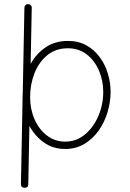

<svg xmlns="http://www.w3.org/2000/svg" viewBox="-20 -702 622 918"><path d="M304.7 -506.3Q355 -506.3 393.1 -485.1Q431.2 -463.9 457 -428.5Q482.9 -393.1 495.8 -349.9Q508.8 -306.6 508.8 -262.7Q508.8 -213.9 494.1 -165.3Q479.5 -116.7 451.4 -77.1Q423.3 -37.6 383.1 -13.7Q342.8 10.3 291.5 10.3Q233.4 10.3 189.9 -20.8Q146.5 -51.8 120.6 -100.1L115.2 178.2Q115.2 195.8 97.7 195.8Q80.1 195.8 80.1 178.2L87.9 -227.1Q87.9 -231.9 87.9 -237.3Q87.9 -250 88.9 -262.2L96.7 -664.6Q96.7 -672.4 101.8 -677.5Q106.9 -682.6 114.3 -682.1Q122.1 -682.1 127.2 -677Q132.3 -671.9 131.8 -664.6L126.5 -396.5Q152.8 -444.3 197.5 -475.3Q242.2 -506.3 304.7 -506.3ZM304.7 -471.2Q246.6 -471.2 206.3 -438.2Q166 -405.3 145 -352.1Q124 -298.8 124 -237.3Q124 -179.7 145.3 -131.3Q166.5 -83 204.3 -54Q242.2 -24.9 291.5 -24.9Q345.2 -24.9 386.2 -59.1Q427.2 -93.3 450.4 -147.7Q473.6 -202.1 473.6 -262.7Q473.6 -316.4 453.4 -364Q433.1 -411.6 395.3 -441.4Q357.4 -471.2 304.7 -471.2Z"/></svg>

Font: Mikhak ExtraLight
Style: Regular
Weight: 200
Designer: Amin Abedi
Version: Version 3.3